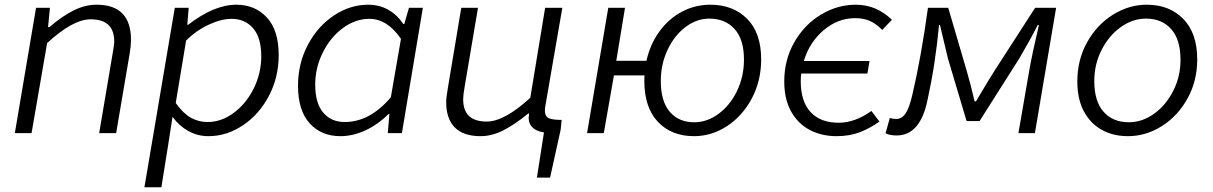

<svg xmlns="http://www.w3.org/2000/svg" viewBox="-20 -565 5150 815"><path d="M133 -532H192L184 -450H190Q243 -496 292 -520.5Q341 -545 390 -545Q536 -545 536 -396Q536 -371 531 -341L473 0H401L457 -331Q465 -377 465 -387Q465 -436 440 -459.5Q415 -483 365 -483Q289 -483 180 -382L114 0H43Z M722 -532H781L775 -460H779Q889 -545 983 -545Q1063 -545 1113 -490.5Q1163 -436 1163 -331Q1163 -237 1121.5 -158Q1080 -79 1011 -33Q942 13 865 13Q819 13 780 -8.5Q741 -30 714 -67H712L694 49L665 230H593ZM1089 -326Q1089 -405 1054.5 -445Q1020 -485 963 -485Q919 -485 865.5 -460Q812 -435 770 -393L726 -128Q756 -85 789 -66Q822 -47 861 -47Q920 -47 973 -86.5Q1026 -126 1057.5 -190.5Q1089 -255 1089 -326Z M1245 -201Q1245 -295 1286.5 -374Q1328 -453 1397 -499Q1466 -545 1543 -545Q1591 -545 1629 -523Q1667 -501 1692 -463H1696L1716 -532H1775L1686 0H1626L1633 -81H1629Q1584 -36 1531 -11.5Q1478 13 1425 13Q1344 13 1294.5 -41.5Q1245 -96 1245 -201ZM1639 -152 1682 -400Q1624 -485 1548 -485Q1488 -485 1435 -445.5Q1382 -406 1350 -341.5Q1318 -277 1318 -206Q1318 -127 1352 -87Q1386 -47 1443 -47Q1550 -47 1639 -152Z M2224 -63Q2225 -73 2226 -83H2222Q2166 -37 2117 -12Q2068 13 2020 13Q1947 13 1910.5 -24Q1874 -61 1874 -131Q1874 -151 1881 -191L1938 -532H2009L1953 -201Q1946 -161 1946 -145Q1946 -96 1971 -72.5Q1996 -49 2046 -49Q2121 -49 2231 -150L2294 -532H2367L2294 -110Q2294 -109 2293.5 -106Q2293 -103 2293 -95Q2293 -72 2308.5 -64Q2324 -56 2364 -56L2360 -15L2315 189H2259L2289 -3Q2260 -7 2242.5 -22Q2225 -37 2224 -63Z M2562 -532H2633L2596 -307H2724Q2740 -378 2779.5 -432Q2819 -486 2875 -515.5Q2931 -545 2995 -545Q3092 -545 3151.5 -485Q3211 -425 3211 -313Q3211 -222 3171.5 -147.5Q3132 -73 3066.5 -30Q3001 13 2926 13Q2830 13 2772.5 -48Q2715 -109 2715 -222Q2715 -237 2716 -245H2586L2543 0H2472ZM3138 -312Q3138 -398 3098 -442Q3058 -486 2991 -486Q2937 -486 2889.5 -450Q2842 -414 2813.5 -353Q2785 -292 2785 -221Q2785 -135 2823 -90.5Q2861 -46 2927 -46Q2982 -46 3031 -82.5Q3080 -119 3109 -180Q3138 -241 3138 -312Z M3309 -219Q3309 -311 3351.5 -385.5Q3394 -460 3464 -502.5Q3534 -545 3613 -545Q3700 -545 3766 -481L3725 -438Q3698 -465 3671.5 -476.5Q3645 -488 3610 -488Q3537 -488 3476.5 -437Q3416 -386 3392 -306H3671L3662 -253H3381Q3379 -233 3379 -220Q3379 -134 3421 -89Q3463 -44 3540 -44Q3609 -44 3679 -94L3713 -49Q3674 -21 3630.5 -4Q3587 13 3531 13Q3467 13 3417 -13.5Q3367 -40 3338 -92Q3309 -144 3309 -219Z M3739 1 3757 -64Q3771 -60 3784 -60Q3808 -60 3824 -83.5Q3840 -107 3853 -164Q3890 -321 3919 -532H4005L4083 -266Q4101 -204 4117 -135H4123L4151 -182Q4177 -226 4203 -267L4374 -532H4463L4373 0H4303L4349 -266Q4361 -335 4390 -459H4385Q4357 -403 4308 -319L4138 -51H4083L4004 -316Q4000 -333 3982 -408L3970 -459H3966Q3951 -295 3917 -140Q3886 10 3786 10Q3757 10 3739 1Z M4553 -219Q4553 -311 4594.5 -385.5Q4636 -460 4704 -502.5Q4772 -545 4848 -545Q4944 -545 5003 -484.5Q5062 -424 5062 -313Q5062 -221 5020.5 -146.5Q4979 -72 4911.5 -29.5Q4844 13 4768 13Q4705 13 4656.5 -14Q4608 -41 4580.5 -93Q4553 -145 4553 -219ZM4991 -311Q4991 -397 4951.5 -441.5Q4912 -486 4844 -486Q4788 -486 4737.5 -450Q4687 -414 4656 -353Q4625 -292 4625 -221Q4625 -135 4664.5 -90.5Q4704 -46 4772 -46Q4828 -46 4878.5 -82Q4929 -118 4960 -179Q4991 -240 4991 -311Z"/></svg>

Font: Nebula Sans Book
Style: Regular
Weight: 400
Italic angle: -9°
Designer: Paul D. Hunt for Adobe (as Source Sans)
Foundry: Nebula Entertainment & Broadcasting LLC
Version: Version 1.010